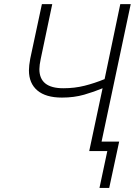

<svg xmlns="http://www.w3.org/2000/svg" viewBox="-20 -734 667 933"><path d="M463.4 179.2 501.5 0H413.6L478.5 -305.2Q438 -288.1 388.9 -273.9Q339.8 -259.8 281.2 -259.8Q202.6 -259.8 161.6 -294.4Q120.6 -329.1 120.6 -392.1Q120.6 -415 127 -449.2L183.6 -713.9H233.9L178.2 -449.2Q171.4 -417.5 171.4 -397.9Q171.4 -305.2 287.6 -305.2Q342.8 -305.2 391.1 -317.4Q439.5 -329.6 488.3 -349.6L564.5 -713.9H615.2L473.6 -45.9H559.1L510.7 179.2Z"/></svg>

Font: Open Sans Light
Style: Italic
Weight: 300
Italic angle: -12°
Designer: Monotype Design Team
Foundry: Monotype Imaging Inc.
Version: Version 3.003; ttfautohint (v1.8.4)